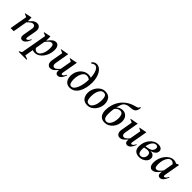

<svg xmlns="http://www.w3.org/2000/svg" viewBox="298 -2247 3981 3981"><g transform="rotate(45 2289.0 -256.0)"><path d="M41 0 109 -388 35 -422V-430L189 -462H192V-359H197Q232 -397 257.5 -419.5Q283 -442 308 -452Q333 -462 365 -462Q415 -462 442 -422Q469 -382 457 -314L422 -121Q413 -68 438 -68Q454 -68 473 -85.5Q492 -103 510 -142L525 -136Q496 -61 462 -25.5Q428 10 389 10Q349 10 333.5 -19.5Q318 -49 328 -100L365 -310Q370 -343 358 -368.5Q346 -394 305 -394Q284 -394 262.5 -381Q241 -368 221 -349Q201 -330 186 -313L132 0Z M506 230V214L562 185L664 -388L590 -422V-430L744 -462H747V-342H752Q791 -399 830.5 -430.5Q870 -462 916 -462Q957 -462 983 -426Q1009 -390 1009 -322Q1009 -259 989 -199.5Q969 -140 934 -92.5Q899 -45 853 -17.5Q807 10 756 10Q721 10 688 -2L657 184L739 214V230ZM861 -388Q827 -388 795 -357Q763 -326 738 -289L702 -80Q718 -56 735.5 -43Q753 -30 779 -30Q820 -30 851 -66Q882 -102 899.5 -160Q917 -218 917 -284Q917 -336 905 -362Q893 -388 861 -388Z M1204 10Q1166 10 1141.5 -19Q1117 -48 1117 -99Q1117 -108 1118 -118Q1119 -128 1121 -138L1165 -388L1091 -422V-430L1264 -462H1268L1215 -155Q1211 -131 1211 -120Q1211 -94 1224 -76Q1237 -58 1265 -58Q1284 -58 1303 -70.5Q1322 -83 1340.5 -101.5Q1359 -120 1373 -137L1417 -388L1352 -422V-430L1517 -462H1521L1461 -121Q1451 -68 1478 -68Q1495 -68 1513.5 -85.5Q1532 -103 1550 -142L1565 -136Q1536 -61 1502 -25.5Q1468 10 1429 10Q1389 10 1373.5 -18.5Q1358 -47 1366 -93H1364Q1331 -56 1306 -33Q1281 -10 1258 0Q1235 10 1204 10Z M1776 10Q1726 10 1690.5 -14Q1655 -38 1636 -80Q1617 -122 1617 -175Q1617 -255 1650.5 -320Q1684 -385 1741 -423.5Q1798 -462 1867 -462Q1890 -462 1909 -458Q1928 -454 1944 -447Q1941 -514 1926.5 -570.5Q1912 -627 1885.5 -661.5Q1859 -696 1819 -696Q1802 -696 1782 -687Q1762 -678 1748 -662L1725 -681Q1746 -706 1771 -721.5Q1796 -737 1832 -737Q1880 -737 1918.5 -709.5Q1957 -682 1984 -634Q2011 -586 2025 -525Q2039 -464 2039 -398Q2039 -320 2023 -247Q2007 -174 1975 -116Q1943 -58 1893.5 -24Q1844 10 1776 10ZM1715 -173Q1715 -113 1731 -72Q1747 -31 1786 -31Q1822 -31 1850.5 -61.5Q1879 -92 1899.5 -143.5Q1920 -195 1931.5 -258Q1943 -321 1945 -386Q1910 -421 1855 -421Q1814 -421 1782.5 -389Q1751 -357 1733 -300.5Q1715 -244 1715 -173Z M2293 10Q2204 10 2161.5 -45Q2119 -100 2119 -186Q2119 -234 2136.5 -282.5Q2154 -331 2186 -372Q2218 -413 2262 -437.5Q2306 -462 2359 -462Q2450 -462 2493 -406.5Q2536 -351 2536 -265Q2536 -219 2519 -170.5Q2502 -122 2470 -81Q2438 -40 2393.5 -15Q2349 10 2293 10ZM2304 -31Q2344 -31 2373.5 -65Q2403 -99 2419.5 -155Q2436 -211 2436 -277Q2436 -348 2418 -385Q2400 -422 2352 -422Q2313 -422 2283 -391Q2253 -360 2236 -305Q2219 -250 2219 -178Q2219 -108 2237 -69.5Q2255 -31 2304 -31Z M3098 -742H3117L3120 -738L3118 -719Q3111 -658 3080.5 -626.5Q3050 -595 2975 -590Q2923 -587 2894.5 -580.5Q2866 -574 2840 -557Q2805 -538 2786.5 -492.5Q2768 -447 2754 -384Q2778 -409 2812 -425.5Q2846 -442 2893 -442Q2959 -442 3003 -395Q3047 -348 3047 -265Q3047 -213 3029 -164Q3011 -115 2978 -75.5Q2945 -36 2899.5 -13Q2854 10 2799 10Q2742 10 2704.5 -15.5Q2667 -41 2649 -85Q2631 -129 2631 -184Q2631 -266 2654.5 -344.5Q2678 -423 2725.5 -490.5Q2773 -558 2846 -608Q2919 -658 3019 -683Q3051 -692 3067 -699Q3083 -706 3089 -716Q3095 -726 3098 -742ZM2729 -168Q2729 -99 2750.5 -65Q2772 -31 2812 -31Q2853 -31 2883 -62.5Q2913 -94 2930 -147.5Q2947 -201 2947 -268Q2947 -322 2927 -360Q2907 -398 2857 -398Q2826 -398 2796 -380Q2766 -362 2742 -327Q2735 -287 2732 -247Q2729 -207 2729 -168Z M3242 10Q3204 10 3179.5 -19Q3155 -48 3155 -99Q3155 -108 3156 -118Q3157 -128 3159 -138L3203 -388L3129 -422V-430L3302 -462H3306L3253 -155Q3249 -131 3249 -120Q3249 -94 3262 -76Q3275 -58 3303 -58Q3322 -58 3341 -70.5Q3360 -83 3378.5 -101.5Q3397 -120 3411 -137L3455 -388L3390 -422V-430L3555 -462H3559L3499 -121Q3489 -68 3516 -68Q3533 -68 3551.5 -85.5Q3570 -103 3588 -142L3603 -136Q3574 -61 3540 -25.5Q3506 10 3467 10Q3427 10 3411.5 -18.5Q3396 -47 3404 -93H3402Q3369 -56 3344 -33Q3319 -10 3296 0Q3273 10 3242 10Z M4012 -150Q4012 -104 3984 -68Q3956 -32 3911 -11Q3866 10 3816 10Q3742 10 3698 -28Q3654 -66 3654 -152Q3654 -211 3673 -266.5Q3692 -322 3727.5 -366Q3763 -410 3810.5 -436Q3858 -462 3915 -462Q3974 -462 4001.5 -437Q4029 -412 4029 -378Q4029 -332 3994.5 -299.5Q3960 -267 3893 -248Q3951 -248 3981.5 -220Q4012 -192 4012 -150ZM3889 -424Q3837 -424 3801 -376.5Q3765 -329 3751 -244L3812 -255Q3886 -268 3912.5 -300Q3939 -332 3939 -372Q3939 -424 3889 -424ZM3820 -30Q3864 -30 3891.5 -64.5Q3919 -99 3919 -144Q3919 -178 3901 -199Q3883 -220 3844 -220Q3828 -220 3809 -217L3747 -205Q3744 -176 3744 -143Q3744 -95 3760.5 -62.5Q3777 -30 3820 -30Z M4195 10Q4155 10 4130 -24Q4105 -58 4105 -126Q4105 -191 4126.5 -251Q4148 -311 4184.5 -358.5Q4221 -406 4268 -434Q4315 -462 4366 -462Q4392 -462 4415 -455.5Q4438 -449 4456 -438L4495 -460H4518L4458 -121Q4449 -68 4474 -68Q4491 -68 4509.5 -85.5Q4528 -103 4546 -142L4561 -136Q4532 -61 4498 -25.5Q4464 10 4425 10Q4385 10 4369.5 -19.5Q4354 -49 4363 -100L4365 -111H4362Q4323 -53 4282 -21.5Q4241 10 4195 10ZM4198 -169Q4198 -115 4209.5 -89.5Q4221 -64 4253 -64Q4285 -64 4317 -94Q4349 -124 4374 -161L4412 -377Q4396 -398 4378 -409.5Q4360 -421 4335 -421Q4294 -421 4263 -384.5Q4232 -348 4215 -290.5Q4198 -233 4198 -169Z"/></g></svg>

Font: Spectral Medium
Style: Italic
Weight: 500
Italic angle: -10°
Designer: Jean-Baptiste Levee
Foundry: Production Type
Version: Version 2.001